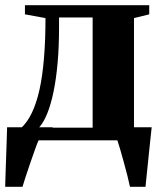

<svg xmlns="http://www.w3.org/2000/svg" viewBox="-21 -543 630 743"><path d="M44.5 0V-44.5L60.5 -47.5Q84.5 -69.5 102.2 -106.2Q120 -143 131.8 -195.8Q143.5 -248.5 149.2 -317.8Q155 -387 155 -473L75.5 -487.5V-523H556.5V-487.5L497.5 -473V0ZM129.5 -49H337.5V-475.5H207.5V-436Q207.5 -362.5 202 -300.2Q196.5 -238 186.2 -188.2Q176 -138.5 161.5 -103Q147 -67.5 129.5 -49ZM-1 180Q0 147 1.2 108.5Q2.5 70 4 29.5Q5.5 -11 6.5 -50.5H183.5L129.5 -2.5Q123.5 10 114.8 34.5Q106 59 96.2 87.5Q86.5 116 78.2 141.2Q70 166.5 66 180ZM482 180Q478.5 162.5 472 137Q465.5 111.5 458 84.2Q450.5 57 443.8 34Q437 11 432.5 -2L408 -50.5H566Q564 -33 561.5 -9Q559 15 556.2 41.8Q553.5 68.5 550.8 94.5Q548 120.5 545.8 142.8Q543.5 165 542 180Z"/></svg>

Font: Merriweather 96pt ExtraBold
Style: Regular
Weight: 800
Version: Version 2.100